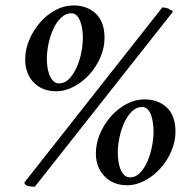

<svg xmlns="http://www.w3.org/2000/svg" viewBox="-20 -680 717 709"><path d="M505 -285Q484 -285 467.5 -269Q451 -253 439.5 -228.5Q428 -204 421.5 -174Q415 -144 415 -116Q415 -103 417 -87Q419 -71 424 -57.5Q429 -44 438 -34.5Q447 -25 460 -25Q481 -25 497 -41.5Q513 -58 524 -83Q535 -108 541 -138Q547 -168 547 -195Q547 -208 545 -224Q543 -240 538.5 -253.5Q534 -267 525.5 -276Q517 -285 505 -285ZM244 -631Q223 -631 206 -615Q189 -599 177.5 -574.5Q166 -550 159.5 -520Q153 -490 153 -462Q153 -449 155 -433.5Q157 -418 162 -404.5Q167 -391 176 -381.5Q185 -372 198 -372Q219 -372 235 -388.5Q251 -405 262.5 -430Q274 -455 280 -485Q286 -515 286 -542Q286 -555 284 -570.5Q282 -586 277 -599.5Q272 -613 264 -622Q256 -631 244 -631ZM109 9Q107 10 93 8.5Q79 7 74 2Q70 -2 70 -6L579 -652Q579 -653 583 -652.5Q587 -652 592 -651Q597 -650 601.5 -648.5Q606 -647 607 -644Q617 -642 618 -636ZM513 -313Q564 -313 596 -283Q628 -253 628 -193Q628 -158 613 -122.5Q598 -87 573 -59Q548 -31 515.5 -13.5Q483 4 449 4Q398 4 366 -29Q334 -62 334 -114Q334 -150 349 -185.5Q364 -221 389 -249.5Q414 -278 446.5 -295.5Q479 -313 513 -313ZM251 -660Q302 -660 334 -629.5Q366 -599 366 -540Q366 -504 351 -469Q336 -434 311 -406Q286 -378 253.5 -360.5Q221 -343 187 -343Q136 -343 104.5 -375.5Q73 -408 73 -461Q73 -497 88 -532.5Q103 -568 127.5 -596.5Q152 -625 184.5 -642.5Q217 -660 251 -660Z"/></svg>

Font: Vermiglione SemiBold
Style: Italic
Weight: 600
Italic angle: -11°
Version: Version 1.000